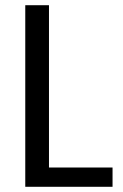

<svg xmlns="http://www.w3.org/2000/svg" viewBox="-20 -717 472 737"><path d="M168 -697H77V0H412V-74H168Z"/></svg>

Font: Poppins
Style: Regular
Weight: 400
Designer: Ninad Kale (Devanagari), Jonny Pinhorn (Latin)
Foundry: Indian Type Foundry
Version: 4.004